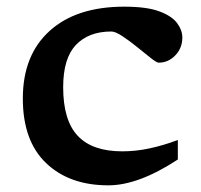

<svg xmlns="http://www.w3.org/2000/svg" viewBox="-20 -545 602 576"><path d="M353 -525Q420 -525 457.8 -511Q495.5 -497 511.2 -475.8Q527 -454.5 527 -432.5Q527 -401 506 -379Q485 -357 456 -357Q450 -357 432 -371.2Q414 -385.5 391.2 -404Q368.5 -422.5 347.2 -436.5Q326 -450.5 314 -450.5Q246 -450.5 207.8 -410.2Q169.5 -370 169.5 -283.5Q169.5 -184 213.2 -137.5Q257 -91 346.5 -91Q387.5 -91 428.5 -99.8Q469.5 -108.5 513.5 -125V-66.5Q395.5 11 305 11Q188 11 118.2 -55.8Q48.5 -122.5 48.5 -249.5Q48.5 -379.5 128.8 -452.2Q209 -525 353 -525Z"/></svg>

Font: Newsreader Caption Medium
Style: Regular
Weight: 500
Designer: Hugues Gentile
Foundry: Production Type
Version: Version 1.001